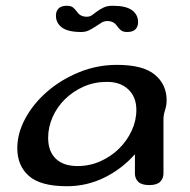

<svg xmlns="http://www.w3.org/2000/svg" viewBox="-20 -632 658 666"><path d="M386 -407Q476 -407 517 -373Q558 -339 558 -284Q558 -267 552.5 -250Q547 -233 547 -219V-30Q547 -13 535.5 -1.5Q524 10 498 10Q471 10 459.5 -1.5Q448 -13 448 -30V-97Q403 -46 342 -16Q281 14 212 14Q121 14 80.5 -21.5Q40 -57 40 -118Q40 -170 68 -221.5Q96 -273 144 -314.5Q192 -356 254.5 -381.5Q317 -407 386 -407ZM351 -348Q307 -348 270 -331.5Q233 -315 205.5 -288Q178 -261 162.5 -226Q147 -191 147 -154Q147 -107 173.5 -81.5Q200 -56 249 -56Q291 -56 328 -72.5Q365 -89 392.5 -116Q420 -143 436.5 -178Q453 -213 453 -251Q453 -295 425.5 -321.5Q398 -348 351 -348ZM371 -612Q417 -612 438 -596.5Q459 -581 459 -555Q459 -540 450 -530.5Q441 -521 421 -521Q407 -521 399.5 -527Q392 -533 385 -543Q374 -559 352 -559Q341 -559 331.5 -553Q322 -547 311.5 -540Q301 -533 289 -527Q277 -521 262 -521Q216 -521 195 -536.5Q174 -552 174 -578Q174 -593 183 -602.5Q192 -612 212 -612Q226 -612 233.5 -606Q241 -600 248 -590Q259 -574 281 -574Q292 -574 300 -580Q308 -586 317.5 -593Q327 -600 339.5 -606Q352 -612 371 -612Z"/></svg>

Font: Sofadi One
Style: Regular
Weight: 400
Designer: Botjo Nikoltchev
Foundry: Botjo Nikoltchev
Version: Version 1.002